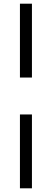

<svg xmlns="http://www.w3.org/2000/svg" viewBox="-20 -780 281 1040"><path d="M88 -160H153V240H88ZM88 -360V-760H153V-360Z"/></svg>

Font: Volkhov
Style: Regular
Weight: 400
Designer: Cyreal (www.cyreal.org)
Foundry: Cyreal (www.cyreal.org)
Version: Version 1.010